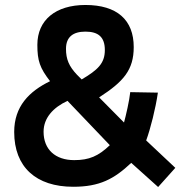

<svg xmlns="http://www.w3.org/2000/svg" viewBox="-20 -730 740 771"><path d="M323 -710C204 -710 130 -650 130 -550C130 -486 140 -457 181 -404C97 -363 37 -303 37 -200C37 -59 125 20 274 20C380 20 438 -11 507 -76L615 21L684 -56L567 -166C584 -212 605 -295 614 -358L503 -360C500 -328 485 -263 478 -238L378 -339C476 -402 517 -449 517 -541C517 -650 450 -710 323 -710ZM278 -87C202 -87 155 -130 155 -201C155 -256 193 -298 251 -325L421 -147C375 -103 338 -87 278 -87ZM245 -534C245 -582 274 -603 323 -603C375 -603 401 -581 401 -529C401 -475 372 -449 308 -411L289 -430C257 -464 245 -492 245 -534Z"/></svg>

Font: TitilliumText22L
Style: 800 wt
Weight: 800
Designer: Campivisivi
Foundry: Campivisivi
Version: 1.000